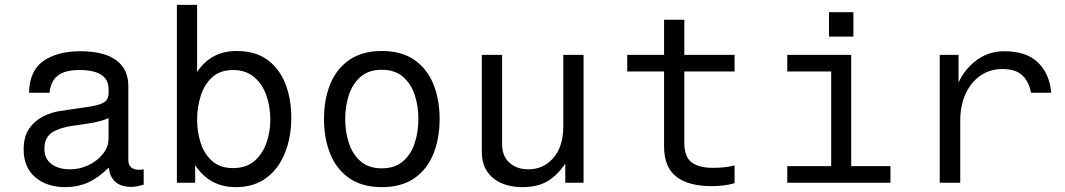

<svg xmlns="http://www.w3.org/2000/svg" viewBox="-20 -749 4366 787"><path d="M569 -55V8Q538 17 519 17Q435 17 426 -62Q382 -19 340 -0.5Q298 18 248 18Q172 18 124.5 -22.5Q77 -63 77 -136Q77 -190 100 -222.5Q123 -255 156.5 -271.5Q190 -288 220 -293Q234 -295 263 -299.5Q292 -304 336 -310Q386 -317 405.5 -329Q425 -341 425 -366V-384Q425 -462 305 -462Q247 -462 217.5 -439.5Q188 -417 183 -369H99Q101 -460 158.5 -499.5Q216 -539 309 -539Q406 -539 456 -502.5Q506 -466 506 -396V-94Q506 -53 551 -53Q559 -53 569 -55ZM425 -182V-265Q399 -253 360.5 -246Q322 -239 289 -235Q231 -228 196.5 -208Q162 -188 162 -138Q162 -99 190.5 -77Q219 -55 269 -55Q306 -55 341.5 -71.5Q377 -88 401 -117Q425 -146 425 -182Z M705 0V-729H788V-454Q845 -540 950 -540Q1027 -540 1076.5 -503.5Q1126 -467 1150 -405Q1174 -343 1174 -267Q1174 -187 1148 -122Q1122 -57 1071.5 -19.5Q1021 18 946 18Q839 18 780 -72V0ZM935 -462Q882 -462 849.5 -432Q817 -402 802.5 -355.5Q788 -309 788 -258Q788 -209 802.5 -163.5Q817 -118 849.5 -89Q882 -60 935 -60Q988 -60 1021.5 -88Q1055 -116 1071.5 -161.5Q1088 -207 1088 -258Q1088 -313 1071.5 -359Q1055 -405 1021 -433.5Q987 -462 935 -462Z M1545 -540Q1626 -540 1678.5 -503.5Q1731 -467 1756.5 -404Q1782 -341 1782 -261Q1782 -182 1756.5 -118.5Q1731 -55 1678.5 -18.5Q1626 18 1545 18Q1465 18 1412 -18.5Q1359 -55 1333.5 -118.5Q1308 -182 1308 -261Q1308 -341 1333.5 -404Q1359 -467 1412 -503.5Q1465 -540 1545 -540ZM1545 -463Q1492 -463 1459 -435Q1426 -407 1410.5 -361Q1395 -315 1395 -261Q1395 -208 1410.5 -161.5Q1426 -115 1459 -87Q1492 -59 1545 -59Q1598 -59 1631 -87Q1664 -115 1679.5 -161.5Q1695 -208 1695 -261Q1695 -315 1679.5 -361Q1664 -407 1631 -435Q1598 -463 1545 -463Z M2372 -524V0H2297V-78Q2261 -26 2220.5 -4Q2180 18 2122 18Q2053 18 2009 -13Q1955 -52 1955 -125V-524H2038V-158Q2038 -105 2073 -78Q2102 -55 2146 -55Q2205 -55 2245 -98Q2289 -145 2289 -233V-524Z M2785 -524H2991V-456H2785V-164Q2785 -106 2815 -83.5Q2845 -61 2902 -61Q2928 -61 2950 -63.5Q2972 -66 2991 -71V2Q2966 9 2942 11.5Q2918 14 2897 14Q2802 14 2752 -25Q2702 -64 2702 -149V-456H2551V-524H2702V-668H2785Z M3469 -524V-68H3630V0H3207V-68H3387V-456H3207V-524ZM3378 -599V-699H3478V-599Z M3832 0V-524H3909V-411Q3935 -467 3984 -503Q4033 -539 4097 -539Q4187 -539 4234.5 -493Q4282 -447 4289 -369H4206Q4197 -416 4169.5 -441Q4142 -466 4089 -466Q4037 -466 3998 -438.5Q3959 -411 3937.5 -363.5Q3916 -316 3916 -254V0Z"/></svg>

Font: Fragment Mono
Style: Regular
Weight: 400
Monospace: yes
Designer: Wei Huang based on Nimbus Sans by URW Studio, based on Helvetica by Max Miedinger.
Foundry: Wei Huang
Version: Version 1.021; ttfautohint (v1.8.4.7-5d5b)